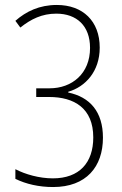

<svg xmlns="http://www.w3.org/2000/svg" viewBox="-20 -744 492 774"><path d="M382 -552C382 -659 314 -724 209 -724C139 -724 85 -698 42 -660L62 -633C105 -667 149 -689 207 -689C289 -689 343 -640 343 -551C343 -447 270 -388 180 -388H126V-353H178C279 -353 356 -308 356 -190C356 -88 300 -25 193 -25C139 -25 82 -41 42 -62V-23C85 -2 137 10 194 10C328 10 395 -72 395 -189C395 -294 342 -353 255 -371V-374C324 -394 382 -456 382 -552Z"/></svg>

Font: Noto Sans Gujarati Condensed ExtraLight
Style: Regular
Weight: 200
Width: 3
Designer: Jelle Bosma - Monotype Design Team, Universal Thirst
Foundry: Monotype Imaging Inc.
Version: Version 2.106